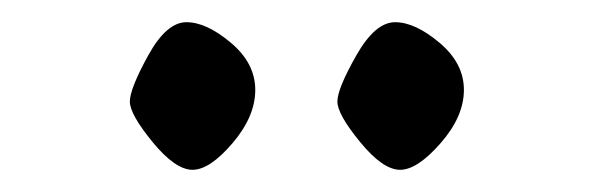

<svg xmlns="http://www.w3.org/2000/svg" viewBox="-20 -737 540 173"><path d="M153.5 -584Q138 -584 117.5 -609Q97 -634 97 -645.5Q97 -657 113.5 -687Q130 -717 148 -717Q166 -717 188 -698.5Q210 -680 210 -656Q210 -632 189.5 -608Q169 -584 153.5 -584ZM340.5 -584Q325 -584 304.5 -609Q284 -634 284 -645.5Q284 -657 301 -687Q318 -717 336 -717Q354 -717 376 -698.5Q398 -680 398 -656Q398 -632 377 -608Q356 -584 340.5 -584Z"/></svg>

Font: Prociono
Style: Regular
Weight: 400
Designer: Barry Schwartz
Foundry: The Crud Factory
Version: Version 2.301